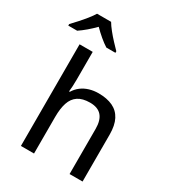

<svg xmlns="http://www.w3.org/2000/svg" viewBox="-271 -1115 1125 1243"><g transform="rotate(30 291.5 -494.0)"><path d="M181.6 -759.8V-550.8Q181.6 -525.9 180.2 -502Q178.7 -478 176.8 -461.9H182.6Q199.7 -490.2 224.9 -509Q250 -527.8 282 -537.4Q314 -546.9 349.6 -546.9Q412.6 -546.9 456.1 -526.4Q499.5 -505.9 522 -462.6Q544.4 -419.4 544.4 -350.6V0H447.3V-337.4Q447.3 -401.9 418.9 -434.3Q390.6 -466.8 332 -466.8Q276.4 -466.8 243.2 -444.6Q210 -422.4 195.8 -379.4Q181.6 -336.4 181.6 -273.9V0H83.5V-759.8ZM187.5 -987.8Q200.2 -965.8 222.4 -938.2Q244.6 -910.6 269 -884.5Q293.5 -858.4 312 -839.4V-828.1H244.1Q217.8 -844.7 189.2 -868.9Q160.6 -893.1 134.3 -919.9Q107.9 -893.1 80.1 -869.4Q52.2 -845.7 25.9 -828.1H-40.5V-839.4Q-22 -858.9 1.7 -885Q25.4 -911.1 47.4 -938.5Q69.3 -965.8 82.5 -987.8Z"/></g></svg>

Font: Open Sans Medium
Style: Regular
Weight: 500
Designer: Monotype Design Team
Foundry: Monotype Imaging Inc.
Version: Version 3.000